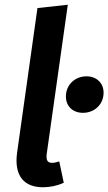

<svg xmlns="http://www.w3.org/2000/svg" viewBox="-20 -775 457 810"><path d="M266 -755 138 -741 52 -130C39 -34 81 15 161 15C190 15 221 9 249 -4L230 -94C220 -91 210 -88 200 -88C181 -88 174 -98 177 -125ZM330 -299C379 -299 417 -335 417 -384C417 -423 389 -453 345 -453C296 -453 258 -417 258 -368C258 -328 286 -299 330 -299Z"/></svg>

Font: Fira Sans Medium
Style: Italic
Weight: 500
Italic angle: -8°
Designer: bBox Type GmbH & Carrois Corporate GbR & Edenspiekermann AG
Foundry: bBox Type GmbH & Carrois Corporate GbR & Edenspiekermann AG
Version: Version 4.301;PS 004.301;hotconv 1.0.88;makeotf.lib2.5.64775